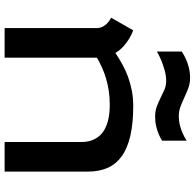

<svg xmlns="http://www.w3.org/2000/svg" viewBox="-26 -817 843 831"><g transform="rotate(90 395.5 -401.5)"><path d="M317.4 -802.7Q340.3 -802.7 360.8 -795.2Q381.3 -787.6 401.1 -778.3Q420.9 -769 440.4 -761.5Q460 -753.9 481.4 -753.9Q503.9 -753.9 523.4 -759Q543 -764.2 557.6 -771Q574.7 -778.3 588.9 -788.1V-681.6Q575.7 -672.9 559.6 -666.5Q545.4 -660.6 526.6 -656Q507.8 -651.4 484.4 -651.4Q460 -651.4 440.2 -658.9Q420.4 -666.5 402.8 -675.3Q385.3 -684.1 367.9 -691.7Q350.6 -699.2 331.1 -699.2Q308.1 -699.2 285.4 -692.9Q262.7 -686.5 244.1 -679.2Q222.7 -670.4 203.1 -659.2V-766.6Q217.3 -776.4 235.4 -784.7Q250.5 -791.5 271.5 -797.1Q292.5 -802.7 317.4 -802.7ZM101.6 -403.3Q99.6 -418.9 92.5 -429.7Q85.4 -440.4 77.1 -447.3Q67.9 -455.6 56.6 -460.9L111.3 -556.6Q129.4 -549.8 147.5 -539.1Q162.6 -529.8 179.4 -515.4Q196.3 -501 209 -479.5Q233.4 -495.6 259 -509.8Q284.7 -523.9 312.7 -534.2Q340.8 -544.4 371.8 -550.5Q402.8 -556.6 438.5 -556.6Q513.7 -556.6 567.6 -544.2Q621.6 -531.7 656 -507.1Q690.4 -482.4 706.5 -445.8Q722.7 -409.2 722.7 -360.4V0H594.7V-330.1Q594.7 -357.4 587.4 -377.2Q580.1 -397 567.6 -410.9Q555.2 -424.8 538.6 -433.6Q522 -442.4 504.2 -447Q486.3 -451.7 467.8 -453.4Q449.2 -455.1 432.6 -455.1Q400.9 -455.1 372.6 -450.7Q344.2 -446.3 318.8 -438.7Q293.5 -431.2 271.2 -420.9Q249 -410.6 229.5 -399.4V0H101.6Z"/></g></svg>

Font: Revalia
Style: Regular
Weight: 400
Designer: Johan Kallas, Mihkel Virkus
Foundry: Johan Kallas, Mihkel Virkus
Version: Version 1.001